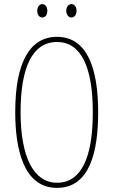

<svg xmlns="http://www.w3.org/2000/svg" viewBox="-20 -903 551 933"><path d="M161 -850C161 -833 170 -818 186 -818C200 -818 210 -831 210 -850C210 -869 200 -883 186 -883C170 -883 161 -867 161 -850ZM302 -851C302 -833 312 -818 327 -818C342 -818 352 -832 352 -851C352 -870 341 -883 327 -883C312 -883 302 -868 302 -851ZM457 -358C457 -570 404 -724 257 -724C126 -724 54 -602 54 -358C54 -173 97 10 257 10C416 10 457 -165 457 -358ZM80 -358C80 -574 137 -699 257 -699C374 -699 431 -577 431 -358C431 -135 374 -15 257 -15C143 -15 80 -141 80 -358Z"/></svg>

Font: Noto Sans Myanmar ExtraCondensed Thin
Style: Regular
Weight: 100
Width: 2
Designer: Monotype Design Team
Foundry: Monotype Imaging Inc.
Version: Version 2.107